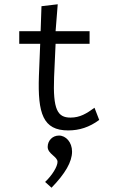

<svg xmlns="http://www.w3.org/2000/svg" viewBox="-20 -603 540 898"><path d="M299 7C351 7 398 -8 444 -42L422 -99C385 -72 354 -53 310 -53C249 -53 227 -90 233 -243L240 -398H399V-457H240L250 -583L174 -574L170 -457H70V-398H168L162 -248C156 -72 181 7 299 7ZM221 275C285 209 317 154 317 106C317 62 288 31 256 31C225 31 203 55 203 84C203 117 249 129 249 154C249 176 224 217 191 248Z"/></svg>

Font: Inconsolata Thin
Style: Regular
Weight: 100
Monospace: yes
Designer: Raph Levien, Cyreal, Brenton Simpson
Foundry: Raph Levien, Cyreal, Google
Version: Version 3.100